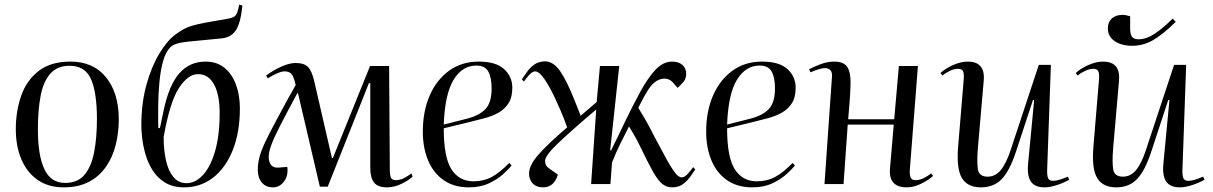

<svg xmlns="http://www.w3.org/2000/svg" viewBox="-20 -792 5220 826"><path d="M254 14Q188 14 142 -18Q96 -50 72 -106.5Q48 -163 48 -236Q48 -313 71 -379.5Q94 -446 146 -486.5Q198 -527 283 -527Q382 -527 436.5 -459Q491 -391 491 -279Q491 -222 478 -169.5Q465 -117 436.5 -75.5Q408 -34 363 -10Q318 14 254 14ZM260 -5Q314 -5 343.5 -40Q373 -75 385 -137.5Q397 -200 397 -280Q397 -392 372 -450.5Q347 -509 279 -509Q226 -509 196 -474.5Q166 -440 154.5 -378.5Q143 -317 143 -236Q143 -123 171 -64Q199 -5 260 -5Z M772 14Q724 14 691 -6Q658 -26 637.5 -58Q617 -90 606.5 -126Q596 -162 592 -195.5Q588 -229 588 -251Q588 -347 609.5 -425.5Q631 -504 664.5 -560Q698 -616 734 -643Q753 -657 769 -666Q785 -675 807 -681.5Q829 -688 866 -695Q903 -702 963 -712Q985 -716 993.5 -725.5Q1002 -735 1009 -772L1023 -768Q1015 -692 994.5 -661.5Q974 -631 934 -627Q841 -618 786 -612.5Q731 -607 713 -589Q692 -568 681 -527Q670 -486 665.5 -435Q661 -384 660.5 -333Q660 -282 661 -241H668L684 -317Q707 -426 751.5 -476.5Q796 -527 864 -527Q913 -527 945.5 -500.5Q978 -474 995 -428.5Q1012 -383 1012 -326Q1012 -223 981.5 -146.5Q951 -70 897 -28Q843 14 772 14ZM832 -473Q788 -473 749 -412Q710 -351 684 -202Q684 -147 694 -102Q704 -57 726 -30.5Q748 -4 782 -4Q821 -4 853.5 -39.5Q886 -75 905.5 -142.5Q925 -210 925 -306Q925 -384 901 -428.5Q877 -473 832 -473Z M1390 11H1356L1262 -391H1259Q1211 -302 1184 -249Q1157 -196 1146.5 -166.5Q1136 -137 1136 -117Q1136 -94 1147 -81.5Q1158 -69 1179 -71L1216 -74Q1221 -37 1202 -11.5Q1183 14 1155 14Q1123 14 1106 -7Q1089 -28 1089 -61Q1089 -89 1096.5 -117Q1104 -145 1121 -181Q1138 -217 1166 -269Q1189 -313 1210.5 -352Q1232 -391 1252 -426Q1243 -466 1232.5 -475.5Q1222 -485 1204 -485Q1181 -485 1132 -455L1125 -467Q1157 -491 1191.5 -506Q1226 -521 1251 -521Q1289 -521 1305.5 -503.5Q1322 -486 1332 -442L1408 -112H1412L1572 -508H1654L1657 -60Q1657 -38 1662 -27.5Q1667 -17 1683 -17Q1701 -17 1718.5 -26Q1736 -35 1750 -46L1755 -32Q1738 -16 1707 -1Q1676 14 1645 14Q1605 14 1589 -7Q1573 -28 1573 -69V-434H1567Z M2039 -527Q2114 -527 2149 -494.5Q2184 -462 2184 -415Q2184 -373 2167.5 -347.5Q2151 -322 2124 -307Q2097 -292 2064.5 -283.5Q2032 -275 2000 -267L1889 -240Q1889 -116 1922 -64Q1955 -12 2017 -12Q2061 -12 2096 -31Q2131 -50 2171 -91L2181 -80Q2170 -66 2145.5 -43.5Q2121 -21 2084 -3.5Q2047 14 1997 14Q1933 14 1888.5 -17Q1844 -48 1821.5 -102.5Q1799 -157 1799 -225Q1799 -314 1829 -382Q1859 -450 1913 -488.5Q1967 -527 2039 -527ZM2095 -412Q2095 -459 2080.5 -484.5Q2066 -510 2029 -510Q1969 -510 1931.5 -449Q1894 -388 1889 -256L1991 -282Q2044 -296 2069.5 -324Q2095 -352 2095 -412Z M2605 -145H2609Q2639 -205 2668 -266.5Q2697 -328 2735 -398Q2769 -460 2801.5 -493.5Q2834 -527 2871 -527Q2900 -527 2916 -512.5Q2932 -498 2932 -475Q2932 -454 2921 -440.5Q2910 -427 2895 -414L2875 -437Q2854 -460 2822.5 -451.5Q2791 -443 2765 -400Q2753 -381 2742 -359.5Q2731 -338 2726 -328Q2747 -294 2762 -267.5Q2777 -241 2796 -203Q2827 -144 2846.5 -109Q2866 -74 2878 -57Q2890 -40 2898 -34.5Q2906 -29 2913 -29Q2926 -29 2940.5 -46Q2955 -63 2962 -73L2971 -63Q2963 -51 2950.5 -33Q2938 -15 2919 -0.5Q2900 14 2871 14Q2848 14 2829.5 -0.5Q2811 -15 2789.5 -53Q2768 -91 2735 -160Q2719 -193 2706.5 -214Q2694 -235 2686 -248Q2667 -211 2648.5 -173.5Q2630 -136 2613 -93L2606 0H2523L2545 -321Q2432 -225 2378.5 -173.5Q2325 -122 2325 -100Q2325 -89 2329 -81.5Q2333 -74 2344 -66L2380 -41Q2364 14 2316 14Q2288 14 2272 -2.5Q2256 -19 2256 -46Q2256 -81 2297 -127.5Q2338 -174 2420 -244Q2413 -264 2406.5 -280.5Q2400 -297 2391 -318Q2363 -383 2342.5 -419Q2322 -455 2307.5 -470Q2293 -485 2283 -485Q2270 -485 2255.5 -468.5Q2241 -452 2234 -441L2225 -451Q2234 -463 2246 -481Q2258 -499 2277.5 -513.5Q2297 -528 2325 -528Q2360 -528 2389 -487Q2418 -446 2452 -360Q2459 -344 2465 -327.5Q2471 -311 2478 -294L2547 -353L2561 -508H2644Z M3258 -527Q3333 -527 3368 -494.5Q3403 -462 3403 -415Q3403 -373 3386.5 -347.5Q3370 -322 3343 -307Q3316 -292 3283.5 -283.5Q3251 -275 3219 -267L3108 -240Q3108 -116 3141 -64Q3174 -12 3236 -12Q3280 -12 3315 -31Q3350 -50 3390 -91L3400 -80Q3389 -66 3364.5 -43.5Q3340 -21 3303 -3.5Q3266 14 3216 14Q3152 14 3107.5 -17Q3063 -48 3040.5 -102.5Q3018 -157 3018 -225Q3018 -314 3048 -382Q3078 -450 3132 -488.5Q3186 -527 3258 -527ZM3314 -412Q3314 -459 3299.5 -484.5Q3285 -510 3248 -510Q3188 -510 3150.5 -449Q3113 -388 3108 -256L3210 -282Q3263 -296 3288.5 -324Q3314 -352 3314 -412Z M3825 -256H3627L3609 0H3527L3559 -459Q3561 -481 3552.5 -490Q3544 -499 3529 -499Q3509 -499 3467 -481L3461 -494Q3477 -503 3508 -515Q3539 -527 3569 -527Q3612 -527 3626.5 -501.5Q3641 -476 3639 -427Q3638 -389 3635 -352.5Q3632 -316 3629 -279H3827L3847 -508H3929L3894 -60Q3893 -38 3898 -27.5Q3903 -17 3919 -17Q3937 -17 3954.5 -26Q3972 -35 3986 -46L3994 -35Q3977 -19 3944.5 -2.5Q3912 14 3881 14Q3801 14 3809 -69Z M4026 -478Q4048 -498 4081 -512.5Q4114 -527 4143 -527Q4220 -527 4212 -444L4187 -156Q4182 -95 4187 -63.5Q4192 -32 4229 -32Q4262 -32 4285.5 -60.5Q4309 -89 4328 -147L4449 -513H4501L4485 -63Q4484 -37 4489 -25.5Q4494 -14 4511 -14Q4523 -14 4539 -19Q4555 -24 4574 -32L4580 -19Q4558 -6 4527.5 4Q4497 14 4474 14Q4432 14 4415 -11Q4398 -36 4403 -88L4429 -361L4424 -362L4351 -140Q4324 -58 4290 -22Q4256 14 4200 14Q4142 14 4118 -26.5Q4094 -67 4102 -162L4126 -450Q4128 -475 4123 -485.5Q4118 -496 4102 -496Q4085 -496 4066 -487Q4047 -478 4034 -467Z M4608 -478Q4630 -498 4663 -512.5Q4696 -527 4725 -527Q4802 -527 4794 -444L4769 -156Q4764 -95 4769 -63.5Q4774 -32 4811 -32Q4844 -32 4867.5 -60.5Q4891 -89 4910 -147L5031 -513H5083L5067 -63Q5066 -37 5071 -25.5Q5076 -14 5093 -14Q5105 -14 5121 -19Q5137 -24 5156 -32L5162 -19Q5140 -6 5109.5 4Q5079 14 5056 14Q5014 14 4997 -11Q4980 -36 4985 -88L5011 -361L5006 -362L4933 -140Q4906 -58 4872 -22Q4838 14 4782 14Q4724 14 4700 -26.5Q4676 -67 4684 -162L4708 -450Q4710 -475 4705 -485.5Q4700 -496 4684 -496Q4667 -496 4648 -487Q4629 -478 4616 -467ZM4851 -595Q4805 -595 4775.5 -615Q4746 -635 4746 -670Q4746 -697 4763 -712.5Q4780 -728 4810 -728Q4823 -728 4842 -722V-668Q4842 -646 4849.5 -634.5Q4857 -623 4878 -623Q4912 -623 4948.5 -647.5Q4985 -672 5025 -712L5038 -698Q4982 -643 4940 -619Q4898 -595 4851 -595Z"/></svg>

Font: Literata 72pt
Style: Italic
Weight: 400
Italic angle: -2°
Designer: Latin by Veronika Burian and Jose Scaglione. Greek by Irene Vlachou. Cyrillic by Vera Evstafieva
Foundry: TypeTogether
Version: Version 3.002